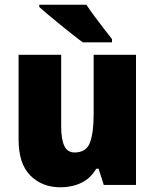

<svg xmlns="http://www.w3.org/2000/svg" viewBox="-20 -879 658 816"><path d="M558 -646V-93H421L399 -162H389Q365 -121 325.5 -102Q286 -83 237 -83Q159 -83 109 -133Q59 -183 59 -286V-646H240V-342Q240 -288 253 -259.5Q266 -231 297 -231Q347 -231 362.5 -273.5Q378 -316 378 -393V-646ZM347 -859Q361 -838 381.5 -810Q402 -782 422.5 -756Q443 -730 456 -713V-699H332Q315 -711 290 -731Q265 -751 237.5 -773Q210 -795 186 -815.5Q162 -836 147 -849V-859Z"/></svg>

Font: Noto Sans Telugu UI SemiCondensed Black
Style: Regular
Weight: 900
Width: 4
Designer: Jelle Bosma - Monotype Design Team
Foundry: Monotype Imaging Inc.
Version: Version 2.005; ttfautohint (v1.8.4.7-5d5b)